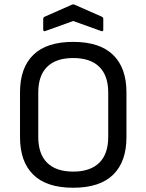

<svg xmlns="http://www.w3.org/2000/svg" viewBox="-20 -862 682 894"><path d="M191.9 -717.8Q181.2 -713.4 181.2 -724.1V-773.9Q181.2 -781.2 188 -784.2L314 -839.8Q321.3 -843.3 328.1 -839.8L454.1 -784.2Q460.9 -781.2 460.9 -773.9V-724.1Q460.9 -713.4 450.2 -717.8L320.8 -764.2ZM73.2 -223.1V-432.1Q73.2 -546.4 135.3 -606.7Q197.3 -667 320.8 -667Q444.3 -667 506.6 -606.4Q568.8 -545.9 568.8 -432.1V-223.1Q568.8 -108.9 506.6 -48.3Q444.3 12.2 320.8 12.2Q197.3 12.2 135.3 -48.3Q73.2 -108.9 73.2 -223.1ZM483.9 -224.1V-431.2Q483.9 -510.3 442.1 -551Q400.4 -591.8 320.8 -591.8Q241.2 -591.8 199.7 -551Q158.2 -510.3 158.2 -431.2V-224.1Q158.2 -145 199.7 -104Q241.2 -63 320.8 -63Q400.4 -63 442.1 -104Q483.9 -145 483.9 -224.1Z"/></svg>

Font: Sofia Sans
Style: Regular
Weight: 400
Designer: Botio Nikoltchev, Ani Petrova
Foundry: lettersoup
Version: Version 4.100